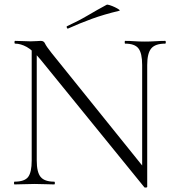

<svg xmlns="http://www.w3.org/2000/svg" viewBox="-20 -803 765 836"><path d="M118 -104V-602L140 -600V-104Q140 -53 157 -32.5Q174 -12 216 -12Q219 -12 219 -6Q219 0 216 0Q197 0 176.5 -1Q156 -2 131 -2Q107 -2 85 -1Q63 0 43 0Q41 0 41 -6Q41 -12 43 -12Q87 -12 102.5 -32.5Q118 -53 118 -104ZM621 11Q621 13 616 13.5Q611 14 609 13L157 -543Q123 -584 96.5 -598.5Q70 -613 46 -613Q43 -613 43 -619Q43 -625 46 -625Q63 -625 81 -624Q99 -623 113 -623Q127 -623 139.5 -624Q152 -625 158 -625Q171 -625 176 -613.5Q181 -602 204 -573L613 -65ZM621 -520V11L599 -20V-520Q599 -571 583 -592Q567 -613 525 -613Q523 -613 523 -619Q523 -625 525 -625Q545 -625 565.5 -623.5Q586 -622 611 -622Q634 -622 657 -623.5Q680 -625 699 -625Q702 -625 702 -619Q702 -613 699 -613Q656 -613 638.5 -592Q621 -571 621 -520ZM277 -679Q273 -677 271 -682.5Q269 -688 272 -689Q322 -712 362.5 -736Q403 -760 444 -782Q447 -784 458 -780.5Q469 -777 480.5 -771.5Q492 -766 498 -761.5Q504 -757 499 -756Q432 -740 380 -721Q328 -702 277 -679Z"/></svg>

Font: Cormorant Garamond Light Light
Style: Regular
Weight: 300
Version: Version 4.001